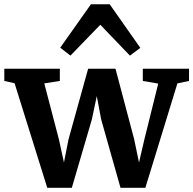

<svg xmlns="http://www.w3.org/2000/svg" viewBox="-23 -881 915 909"><path d="M-2.6 -497.8V-555.7H260.3V-497.8L186.6 -486.2L256 -220.7L279.8 -111.9L301.4 -221.4L394.3 -555.7H523.7L612.3 -221.4L635.1 -111.6L660.5 -220.7L726.1 -485.2L653.1 -497.8V-555.7H871.9V-497.8L816.9 -486.3L665.2 8H547.5L456 -315.5L435.2 -426L411.9 -315.5L317.1 8H200.7L46 -486.9ZM310.5 -617.7 262.1 -655.2 407.4 -860.7H496.4L641.3 -654.4L592.1 -617.7L451.9 -763.8Z"/></svg>

Font: Merriweather Light
Style: Regular
Weight: 300
Version: Version 2.100